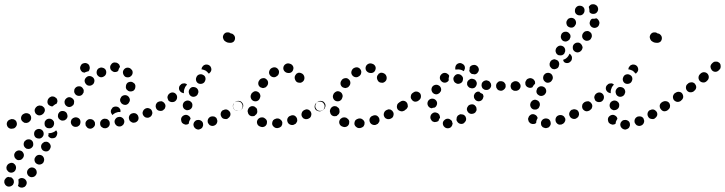

<svg xmlns="http://www.w3.org/2000/svg" viewBox="-38 -575 3402 901"><path d="M48 292Q47 294 46 296Q48 300 52 302Q56 305 60 305Q64 306 69 305Q73 304 77 302Q85 296 87 287Q89 278 83 270Q78 263 69 261Q60 259 52 264V265Q51 265 50 266Q49 267 48 267Q49 271 49 274Q50 283 48 292ZM20 262Q18 259 14 257Q13 257 11 257Q6 257 1 255Q0 256 -2 256Q-4 257 -5 257Q-9 259 -12 263Q-15 266 -17 270Q-18 275 -18 279Q-18 283 -16 287Q-16 288 -15 289Q-11 297 -2 300Q7 302 15 298Q19 296 22 293Q25 289 26 285Q28 281 27 276Q27 272 25 268Q25 268 25 268Q23 264 20 262ZM89 237Q91 247 98 252Q106 258 115 256Q124 255 130 247Q136 239 134 230Q133 221 125 215Q118 210 108 211Q99 213 94 220L93 221Q88 228 89 237ZM36 204Q33 196 25 191Q16 187 8 191Q-1 194 -5 202L-6 203Q-7 207 -8 211Q-8 216 -7 220Q-5 224 -2 227Q1 231 5 233Q13 237 22 234Q31 231 35 222Q39 213 36 204ZM125 182Q128 191 137 195Q145 199 154 196Q163 193 167 185V184Q171 176 168 167Q165 158 157 154Q148 150 139 153Q131 156 127 164L126 165Q122 173 125 182ZM74 150Q72 141 65 135Q57 130 48 131Q39 133 33 140V141Q27 148 29 157Q30 166 38 172Q41 175 45 176Q50 177 54 176Q59 176 63 173Q66 171 69 167Q75 160 74 150ZM156 120Q159 129 167 133Q175 137 184 135Q193 132 197 123Q202 114 199 106Q196 97 187 92Q183 90 179 90Q175 90 170 91Q166 93 163 96Q159 99 157 103Q153 111 156 120ZM118 101Q118 91 112 85Q105 78 95 79Q86 79 80 86H79Q73 93 73 102Q73 111 80 118Q83 121 87 123Q91 124 96 124Q100 124 105 122Q109 120 112 117Q119 110 118 101ZM167 53Q167 43 161 37Q154 30 145 30Q136 30 129 36L128 37Q122 43 122 53Q122 62 128 69Q135 75 144 75Q153 76 160 69Q167 62 167 53ZM188 63Q190 66 192 68Q195 70 198 72Q202 74 206 74Q211 74 215 73Q219 72 223 69Q226 66 228 62V61Q231 55 231 48Q230 42 225 36V37Q219 43 211 46Q202 50 193 50Q191 50 189 50Q190 51 190 53Q190 58 188 63ZM39 16Q43 8 40 -1Q39 -5 36 -9Q33 -12 29 -14Q25 -16 20 -16Q16 -17 12 -15L9 -14Q0 -11 -4 -3Q-8 5 -5 14Q-2 23 6 27Q14 31 23 28H26Q34 25 39 16ZM401 22Q408 16 408 7Q408 2 407 -2Q405 -6 402 -9Q399 -13 395 -14Q391 -16 387 -16H386Q377 -17 370 -10Q363 -4 363 5Q363 10 364 14Q366 18 369 21Q372 25 376 27Q380 28 384 29H385Q394 29 401 22ZM214 13Q216 9 216 4Q216 0 215 -4Q213 -8 210 -11Q203 -18 194 -18Q184 -18 178 -12L177 -11Q174 -8 172 -4Q171 0 171 5Q171 9 172 13Q174 18 177 21Q180 24 185 26Q189 27 193 27Q198 27 202 26Q206 24 209 21L210 20Q213 17 214 13ZM472 19Q478 12 477 3Q477 -2 475 -6Q473 -10 469 -13Q466 -16 462 -17Q458 -18 453 -18H452Q443 -17 437 -10Q431 -3 432 6Q432 11 434 15Q436 19 439 21Q443 24 447 26Q451 27 456 27Q466 26 472 19ZM321 20Q326 20 329 17Q333 15 336 11Q338 8 339 3Q341 -6 337 -14Q332 -22 322 -24Q317 -25 313 -24Q309 -23 305 -21Q301 -18 298 -15Q296 -11 295 -7Q293 2 298 10Q303 18 312 20H313Q317 21 321 20ZM536 14Q539 12 542 8Q544 4 545 0Q546 -5 545 -9Q543 -18 535 -23Q528 -28 519 -26H518Q513 -25 510 -23Q506 -20 504 -17Q501 -13 500 -9Q499 -4 500 0Q502 9 510 15Q518 20 527 18H528Q532 17 536 14ZM107 -14Q110 -23 106 -32Q104 -36 101 -39Q98 -41 93 -43Q89 -44 85 -44Q80 -44 76 -42L74 -41Q65 -37 62 -28Q59 -19 63 -11Q65 -7 69 -4Q72 -1 76 1Q81 2 85 2Q89 2 93 0L96 -1Q104 -6 107 -14ZM610 -11Q614 -20 611 -28Q610 -33 607 -36Q604 -40 600 -42Q596 -44 592 -44Q587 -45 583 -43H582Q573 -40 569 -32Q565 -24 568 -15Q569 -11 572 -7Q575 -4 579 -2Q582 0 587 1Q591 1 596 0Q605 -3 610 -11ZM264 -10Q260 -9 255 -9Q251 -9 247 -11Q243 -13 240 -16L239 -17Q236 -20 235 -24Q233 -29 234 -33Q234 -38 236 -42Q238 -46 241 -49Q248 -55 257 -54Q266 -54 273 -47Q277 -42 278 -36Q280 -30 278 -24Q276 -22 275 -19Q274 -18 274 -17Q273 -16 272 -15Q268 -12 264 -10ZM670 -29Q674 -33 675 -37Q677 -41 677 -45Q677 -50 675 -54Q672 -63 663 -66Q654 -70 646 -66H645Q641 -64 638 -61Q635 -58 633 -53Q631 -49 631 -45Q631 -40 633 -36Q637 -28 645 -24Q654 -21 663 -24V-25Q667 -26 670 -29ZM172 -53Q174 -62 169 -70Q166 -73 162 -76Q159 -79 154 -79Q150 -80 146 -80Q141 -79 137 -77L135 -75Q131 -73 129 -69Q126 -65 125 -61Q124 -57 125 -52Q126 -48 128 -44Q131 -40 134 -38Q138 -35 142 -34Q147 -33 151 -34Q156 -35 159 -37L162 -39Q169 -44 172 -53ZM484 -44Q482 -48 482 -52Q482 -57 484 -61Q486 -65 489 -68V-69Q496 -75 505 -75Q515 -75 521 -69Q525 -65 527 -60Q528 -55 527 -49Q521 -50 514 -49L513 -48Q505 -47 498 -42Q493 -39 490 -35Q490 -36 489 -36Q489 -36 489 -36Q486 -40 484 -44ZM734 -65Q736 -69 737 -73Q738 -77 737 -82Q736 -86 733 -90Q728 -98 719 -99Q710 -101 702 -95Q698 -93 696 -89Q693 -85 693 -81Q692 -76 693 -72Q694 -68 696 -64Q702 -56 711 -55Q720 -53 728 -58V-59Q732 -61 734 -65ZM309 -89Q310 -93 310 -98Q310 -102 308 -106Q306 -110 302 -113Q295 -119 286 -119Q277 -118 271 -111L270 -110Q267 -107 266 -103Q264 -98 265 -94Q265 -90 267 -86Q269 -82 272 -79Q280 -72 289 -73Q298 -74 304 -81H305Q308 -85 309 -89ZM185 -101Q186 -110 193 -116L195 -118Q199 -120 203 -122Q207 -123 212 -122Q216 -122 220 -119Q224 -117 227 -114Q230 -110 231 -105Q232 -100 231 -96Q230 -94 229 -92V-91Q228 -89 227 -88Q225 -87 222 -86Q215 -82 209 -76Q203 -75 198 -78Q193 -80 189 -84Q183 -92 185 -101ZM526 -110Q525 -106 526 -101Q527 -97 530 -93Q532 -89 536 -87Q543 -82 553 -83Q562 -85 567 -93V-94Q570 -97 571 -102Q572 -106 571 -110Q570 -115 567 -119Q565 -122 561 -125Q553 -130 544 -128Q535 -126 530 -119V-118Q527 -114 526 -110ZM354 -140Q355 -144 355 -149Q355 -153 353 -157Q351 -161 348 -164Q341 -171 332 -170Q323 -170 316 -163Q313 -160 311 -155Q310 -151 310 -147Q310 -142 312 -138Q314 -134 317 -131Q324 -125 333 -125Q342 -125 349 -132V-133Q352 -136 354 -140ZM553 -162Q552 -166 553 -171V-172Q554 -181 561 -187Q569 -192 578 -191Q582 -191 586 -188Q590 -186 593 -183Q596 -179 597 -175Q598 -170 597 -166V-165Q596 -156 589 -150Q581 -145 572 -146Q571 -146 570 -146Q569 -146 568 -147Q566 -148 565 -148Q562 -149 561 -151Q559 -152 557 -154Q554 -158 553 -162ZM405 -194Q406 -203 400 -210Q393 -217 384 -218Q375 -219 368 -213L367 -212Q360 -206 359 -197Q359 -188 365 -181Q368 -177 372 -175Q376 -173 380 -173Q384 -172 389 -174Q393 -175 396 -178H397Q404 -184 405 -194ZM543 -222Q538 -230 539 -239Q541 -248 549 -254Q557 -259 566 -257Q575 -255 580 -247H581Q586 -239 584 -230Q582 -221 574 -216Q573 -215 572 -214Q572 -214 571 -214Q567 -213 564 -212Q563 -212 562 -212Q556 -212 551 -214Q546 -217 543 -222ZM460 -230Q462 -239 458 -247Q453 -255 444 -257Q435 -260 427 -255H426Q418 -250 416 -241Q414 -232 418 -224Q423 -216 432 -213Q441 -211 449 -216Q458 -221 460 -230ZM339 -250Q336 -258 341 -267Q345 -276 354 -278Q363 -281 371 -277Q380 -273 382 -264Q385 -255 381 -247V-246Q380 -244 379 -243Q378 -241 376 -240Q372 -240 368 -238Q363 -237 359 -234Q357 -234 355 -235Q352 -235 350 -236Q342 -241 339 -250ZM505 -237H504Q495 -236 488 -242Q480 -247 479 -257Q478 -266 484 -273Q489 -281 499 -282Q504 -282 508 -281Q512 -280 516 -277Q519 -275 522 -271Q524 -267 525 -262Q525 -262 525 -262Q525 -261 525 -261Q525 -261 525 -261Q519 -253 517 -244Q517 -243 517 -243Q515 -241 512 -239Q508 -238 505 -237Z M903 30Q907 28 910 25Q913 21 914 17Q916 13 915 8Q915 -1 908 -7Q900 -13 891 -12H890Q886 -12 882 -10Q878 -8 875 -4Q872 -1 871 3Q869 8 870 12Q871 21 878 27Q885 33 894 33H895Q899 32 903 30ZM980 2Q984 -7 980 -15Q979 -20 976 -23Q972 -26 968 -28Q964 -29 960 -29Q955 -29 951 -28L950 -27Q942 -24 938 -15Q935 -7 938 2Q940 6 943 9Q946 13 950 14Q954 16 959 16Q963 16 968 14Q977 10 980 2ZM833 10Q828 9 824 7Q820 5 817 2Q814 -2 813 -6Q813 -6 813 -7Q810 -16 814 -24Q819 -32 828 -35Q837 -38 845 -33Q853 -29 856 -20Q856 -20 856 -20Q856 -19 856 -18Q856 -18 856 -17Q852 -11 849 -3Q848 1 848 5Q846 6 845 7Q843 8 841 9Q837 10 833 10ZM1043 -34Q1045 -43 1040 -51Q1037 -54 1034 -57Q1030 -60 1026 -61Q1022 -62 1017 -61Q1013 -60 1009 -58H1008Q1000 -53 998 -44Q996 -35 1001 -27Q1003 -23 1007 -20Q1010 -18 1015 -17Q1019 -16 1024 -16Q1028 -17 1032 -19V-20Q1040 -25 1043 -34ZM1100 -73Q1102 -82 1096 -90Q1094 -94 1090 -96Q1086 -98 1082 -99Q1077 -100 1073 -99Q1069 -98 1065 -95Q1057 -90 1055 -81Q1054 -71 1059 -64Q1062 -60 1065 -58Q1069 -55 1074 -54Q1078 -54 1082 -55Q1087 -56 1090 -58L1091 -59Q1099 -64 1100 -73ZM735 -65Q737 -69 738 -73Q739 -78 738 -82Q737 -87 734 -90Q732 -94 728 -96Q724 -99 720 -100Q715 -100 711 -99Q706 -98 703 -96H702Q699 -93 696 -89Q694 -85 693 -81Q692 -77 693 -72Q694 -68 696 -64Q699 -61 703 -58Q707 -56 711 -55Q715 -54 720 -55Q724 -56 728 -58V-59Q732 -61 735 -65ZM822 -70Q818 -79 821 -88Q824 -97 833 -101Q841 -105 850 -102Q854 -101 857 -98Q861 -95 863 -91Q865 -87 865 -82Q865 -78 864 -74V-73Q861 -66 855 -62Q849 -58 842 -58Q840 -58 838 -58Q837 -58 837 -58Q836 -59 836 -59Q835 -59 835 -59Q826 -62 822 -70ZM793 -116Q794 -125 789 -132Q783 -140 774 -141Q765 -142 757 -136Q753 -133 751 -129Q749 -126 748 -121Q747 -117 749 -112Q750 -108 752 -104Q758 -97 767 -96Q777 -95 784 -100L785 -101Q792 -107 793 -116ZM849 -137Q851 -128 860 -123Q868 -119 877 -122Q886 -125 890 -133V-134Q895 -142 892 -151Q889 -160 881 -164Q872 -168 863 -166Q855 -163 850 -154Q846 -146 849 -137ZM840 -178Q838 -180 835 -182Q831 -183 828 -184Q823 -184 819 -183Q815 -182 811 -179V-178Q803 -173 802 -163Q801 -154 807 -147Q810 -143 814 -141Q818 -139 822 -138Q823 -138 824 -138Q824 -138 825 -138Q825 -143 825 -148Q826 -156 830 -164V-165Q834 -172 840 -178ZM882 -198Q884 -189 892 -184Q900 -180 909 -182Q918 -184 923 -192V-193Q928 -201 926 -210Q924 -219 916 -223Q908 -228 899 -226Q890 -224 885 -216V-215Q880 -207 882 -198ZM910 -259Q912 -263 916 -266V-267Q920 -270 924 -271Q928 -273 932 -272Q937 -272 941 -270Q945 -268 948 -265Q954 -258 954 -248Q953 -239 946 -233V-232Q945 -232 944 -231Q943 -230 941 -230Q941 -230 940 -231Q935 -238 928 -243Q920 -247 912 -249Q910 -249 908 -249Q908 -249 908 -250Q908 -250 908 -251Q908 -255 910 -259ZM1059 -411Q1065 -405 1065 -396Q1065 -387 1059 -380Q1052 -374 1043 -374Q1035 -374 1028 -376Q1021 -379 1015 -384Q1009 -391 1008 -400Q1008 -409 1014 -416Q1020 -423 1029 -423Q1038 -424 1045 -418Q1053 -418 1059 -411Z M1275 23Q1279 21 1282 18Q1284 14 1286 10Q1287 6 1287 1Q1286 -8 1278 -14Q1271 -20 1262 -19H1260Q1255 -18 1251 -16Q1247 -14 1244 -11Q1242 -7 1240 -3Q1239 1 1239 6Q1240 15 1248 21Q1255 27 1264 26H1266Q1271 25 1275 23ZM1203 19Q1211 15 1214 6Q1215 2 1215 -3Q1215 -7 1213 -11Q1211 -15 1207 -18Q1204 -21 1200 -23Q1199 -23 1198 -23Q1194 -25 1189 -24Q1185 -24 1181 -22Q1177 -20 1174 -17Q1171 -14 1169 -9Q1166 -1 1170 8Q1174 16 1183 19Q1184 20 1186 20Q1194 23 1203 19ZM1349 6Q1352 3 1354 -1Q1357 -5 1357 -10Q1357 -14 1356 -18Q1353 -27 1345 -32Q1337 -36 1328 -33L1326 -32Q1317 -30 1312 -21Q1308 -13 1311 -4Q1314 5 1322 9Q1330 13 1339 11L1341 10Q1346 8 1349 6ZM1422 -32Q1425 -41 1421 -49Q1419 -53 1416 -56Q1412 -59 1408 -61Q1404 -62 1399 -62Q1395 -61 1391 -59L1389 -58Q1381 -54 1378 -45Q1375 -36 1379 -28Q1381 -24 1384 -21Q1388 -18 1392 -17Q1396 -15 1401 -16Q1405 -16 1409 -18L1411 -19Q1420 -23 1422 -32ZM1133 -34Q1126 -40 1125 -49Q1125 -51 1124 -52Q1124 -61 1130 -69Q1136 -76 1145 -77Q1149 -77 1154 -76Q1158 -74 1161 -71Q1165 -69 1167 -65Q1169 -61 1169 -56Q1169 -55 1169 -55Q1170 -51 1169 -47Q1168 -43 1166 -40Q1161 -36 1157 -32Q1157 -31 1156 -31Q1155 -31 1153 -30Q1152 -30 1150 -30Q1141 -28 1133 -34ZM1485 -72Q1487 -81 1481 -89Q1479 -93 1475 -95Q1471 -98 1467 -98Q1462 -99 1458 -98Q1454 -97 1450 -95L1448 -93Q1440 -88 1439 -79Q1437 -70 1442 -62Q1445 -58 1449 -56Q1453 -54 1457 -53Q1461 -52 1466 -53Q1470 -54 1474 -56L1476 -58Q1483 -63 1485 -72ZM1074 -55Q1065 -56 1060 -64Q1057 -68 1056 -72Q1055 -76 1056 -81Q1057 -85 1059 -89Q1061 -93 1065 -95L1068 -98Q1076 -103 1085 -101Q1094 -100 1099 -92Q1102 -88 1103 -84Q1104 -80 1103 -75Q1102 -71 1100 -67Q1098 -63 1094 -61L1091 -59Q1083 -53 1074 -55ZM1140 -113Q1143 -105 1152 -101Q1161 -98 1169 -101Q1178 -105 1181 -113L1182 -116Q1186 -124 1182 -133Q1179 -141 1170 -145Q1166 -147 1161 -147Q1157 -147 1153 -145Q1149 -143 1146 -140Q1142 -137 1141 -133L1140 -131Q1136 -122 1140 -113ZM1174 -181Q1175 -172 1183 -166Q1186 -164 1191 -163Q1195 -161 1199 -162Q1204 -163 1208 -165Q1212 -167 1214 -171L1216 -173Q1221 -180 1220 -189Q1219 -198 1211 -204Q1204 -210 1195 -208Q1186 -207 1180 -200L1179 -198Q1173 -191 1174 -181ZM1377 -231Q1369 -235 1360 -233Q1358 -232 1357 -231Q1355 -230 1353 -229Q1353 -229 1353 -229Q1351 -225 1348 -222Q1345 -218 1345 -213Q1344 -209 1346 -204Q1346 -203 1346 -203Q1348 -198 1350 -195Q1353 -191 1357 -189Q1361 -187 1366 -187Q1370 -186 1374 -187Q1383 -190 1388 -198Q1392 -206 1390 -215Q1389 -217 1389 -218Q1386 -227 1377 -231ZM1225 -239Q1223 -230 1229 -222Q1234 -215 1243 -213Q1253 -211 1260 -217L1262 -218Q1270 -224 1271 -233Q1273 -242 1267 -250Q1262 -257 1253 -259Q1244 -260 1236 -255L1234 -254Q1227 -248 1225 -239ZM1302 -274Q1294 -269 1292 -260Q1290 -251 1295 -243Q1301 -235 1310 -233Q1310 -233 1311 -233Q1320 -231 1328 -235Q1336 -240 1338 -249Q1341 -258 1336 -266Q1331 -274 1322 -276Q1320 -277 1319 -277Q1310 -279 1302 -274Z M1661 23Q1665 21 1668 18Q1670 14 1672 10Q1673 6 1673 1Q1672 -8 1664 -14Q1657 -20 1648 -19H1646Q1641 -18 1637 -16Q1633 -14 1630 -11Q1628 -7 1626 -3Q1625 1 1625 6Q1626 15 1634 21Q1641 27 1650 26H1652Q1657 25 1661 23ZM1589 19Q1597 15 1600 6Q1601 2 1601 -3Q1601 -7 1599 -11Q1597 -15 1593 -18Q1590 -21 1586 -23Q1585 -23 1584 -23Q1580 -25 1575 -24Q1571 -24 1567 -22Q1563 -20 1560 -17Q1557 -14 1555 -9Q1552 -1 1556 8Q1560 16 1569 19Q1570 20 1572 20Q1580 23 1589 19ZM1735 6Q1738 3 1740 -1Q1743 -5 1743 -10Q1743 -14 1742 -18Q1739 -27 1731 -32Q1723 -36 1714 -33L1712 -32Q1703 -30 1698 -21Q1694 -13 1697 -4Q1700 5 1708 9Q1716 13 1725 11L1727 10Q1732 8 1735 6ZM1808 -32Q1811 -41 1807 -49Q1805 -53 1802 -56Q1798 -59 1794 -61Q1790 -62 1785 -62Q1781 -61 1777 -59L1775 -58Q1767 -54 1764 -45Q1761 -36 1765 -28Q1767 -24 1770 -21Q1774 -18 1778 -17Q1782 -15 1787 -16Q1791 -16 1795 -18L1797 -19Q1806 -23 1808 -32ZM1519 -34Q1512 -40 1511 -49Q1511 -51 1510 -52Q1510 -61 1516 -69Q1522 -76 1531 -77Q1535 -77 1540 -76Q1544 -74 1547 -71Q1551 -69 1553 -65Q1555 -61 1555 -56Q1555 -55 1555 -55Q1556 -51 1555 -47Q1554 -43 1552 -40Q1547 -36 1543 -32Q1543 -31 1542 -31Q1541 -31 1539 -30Q1538 -30 1536 -30Q1527 -28 1519 -34ZM1871 -72Q1873 -81 1867 -89Q1865 -93 1861 -95Q1857 -98 1853 -98Q1848 -99 1844 -98Q1840 -97 1836 -95L1834 -93Q1826 -88 1825 -79Q1823 -70 1828 -62Q1831 -58 1835 -56Q1839 -54 1843 -53Q1847 -52 1852 -53Q1856 -54 1860 -56L1862 -58Q1869 -63 1871 -72ZM1460 -55Q1451 -56 1446 -64Q1443 -68 1442 -72Q1441 -76 1442 -81Q1443 -85 1445 -89Q1447 -93 1451 -95L1454 -98Q1462 -103 1471 -101Q1480 -100 1485 -92Q1488 -88 1489 -84Q1490 -80 1489 -75Q1488 -71 1486 -67Q1484 -63 1480 -61L1477 -59Q1469 -53 1460 -55ZM1526 -113Q1529 -105 1538 -101Q1547 -98 1555 -101Q1564 -105 1567 -113L1568 -116Q1572 -124 1568 -133Q1565 -141 1556 -145Q1552 -147 1547 -147Q1543 -147 1539 -145Q1535 -143 1532 -140Q1528 -137 1527 -133L1526 -131Q1522 -122 1526 -113ZM1560 -181Q1561 -172 1569 -166Q1572 -164 1577 -163Q1581 -161 1585 -162Q1590 -163 1594 -165Q1598 -167 1600 -171L1602 -173Q1607 -180 1606 -189Q1605 -198 1597 -204Q1590 -210 1581 -208Q1572 -207 1566 -200L1565 -198Q1559 -191 1560 -181ZM1763 -231Q1755 -235 1746 -233Q1744 -232 1743 -231Q1741 -230 1739 -229Q1739 -229 1739 -229Q1737 -225 1734 -222Q1731 -218 1731 -213Q1730 -209 1732 -204Q1732 -203 1732 -203Q1734 -198 1736 -195Q1739 -191 1743 -189Q1747 -187 1752 -187Q1756 -186 1760 -187Q1769 -190 1774 -198Q1778 -206 1776 -215Q1775 -217 1775 -218Q1772 -227 1763 -231ZM1611 -239Q1609 -230 1615 -222Q1620 -215 1629 -213Q1639 -211 1646 -217L1648 -218Q1656 -224 1657 -233Q1659 -242 1653 -250Q1648 -257 1639 -259Q1630 -260 1622 -255L1620 -254Q1613 -248 1611 -239ZM1688 -274Q1680 -269 1678 -260Q1676 -251 1681 -243Q1687 -235 1696 -233Q1696 -233 1697 -233Q1706 -231 1714 -235Q1722 -240 1724 -249Q1727 -258 1722 -266Q1717 -274 1708 -276Q1706 -277 1705 -277Q1696 -279 1688 -274Z M2079 21Q2072 27 2063 27H2062Q2058 27 2054 25Q2050 24 2047 20Q2043 17 2042 13Q2040 9 2040 4Q2040 -5 2047 -11Q2054 -18 2063 -18Q2068 -18 2072 -16Q2076 -14 2079 -11Q2080 -10 2081 -9Q2082 -8 2083 -6Q2084 -2 2085 2Q2085 3 2086 3Q2086 4 2086 5Q2085 14 2079 21ZM2145 -4Q2148 -7 2149 -12Q2150 -16 2149 -21Q2148 -25 2146 -29Q2145 -29 2145 -30Q2144 -31 2143 -32Q2143 -32 2143 -32Q2141 -35 2138 -36Q2135 -38 2131 -38Q2127 -39 2123 -39Q2118 -38 2115 -35H2114Q2110 -33 2108 -29Q2105 -25 2105 -21Q2104 -16 2104 -12Q2105 -8 2108 -4Q2113 4 2122 6Q2131 8 2139 3V2Q2143 0 2145 -4ZM2009 -3Q2005 -2 2001 -2Q1996 -3 1992 -5Q1989 -8 1986 -11V-12Q1980 -19 1982 -29Q1984 -38 1991 -43Q1995 -46 1999 -47Q2003 -48 2008 -47Q2012 -46 2016 -44Q2020 -42 2022 -38H2023Q2025 -34 2026 -30Q2027 -26 2027 -22Q2023 -18 2021 -12Q2020 -10 2020 -8Q2019 -8 2019 -7Q2018 -7 2017 -6Q2014 -4 2009 -3ZM2194 -49V-50Q2197 -53 2198 -57Q2199 -62 2198 -66Q2198 -71 2195 -75Q2193 -78 2190 -81Q2182 -87 2173 -85Q2164 -84 2158 -77V-76Q2152 -69 2153 -60Q2155 -51 2162 -45Q2170 -39 2179 -41Q2188 -42 2194 -49ZM1872 -67Q1875 -71 1876 -75Q1876 -80 1875 -84Q1874 -89 1872 -92Q1867 -100 1857 -102Q1848 -103 1841 -98L1837 -95Q1833 -93 1831 -89Q1829 -85 1828 -81Q1827 -77 1828 -72Q1829 -68 1832 -64Q1837 -56 1846 -55Q1855 -53 1863 -59L1866 -61Q1870 -63 1872 -67ZM1973 -75Q1967 -83 1968 -92Q1969 -101 1976 -107Q1984 -113 1993 -112Q2002 -111 2008 -104Q2014 -97 2013 -88V-87Q2012 -82 2009 -77Q2006 -72 2001 -70Q1997 -69 1993 -69Q1991 -68 1989 -67Q1989 -67 1989 -67Q1989 -67 1988 -67Q1979 -68 1973 -75ZM1934 -111Q1937 -115 1937 -119Q1938 -124 1937 -128Q1936 -133 1934 -136Q1931 -140 1927 -142Q1923 -145 1919 -145Q1915 -146 1910 -145Q1906 -144 1902 -141L1899 -139Q1891 -134 1890 -124Q1888 -115 1894 -108Q1899 -100 1908 -98Q1917 -97 1925 -102L1928 -105Q1932 -107 1934 -111ZM2229 -115V-116Q2231 -120 2231 -124Q2230 -129 2228 -133Q2226 -134 2225 -135Q2216 -138 2211 -145Q2210 -145 2209 -145Q2202 -146 2196 -142Q2189 -137 2187 -130Q2185 -126 2186 -121Q2186 -117 2188 -113Q2190 -109 2193 -106Q2196 -103 2201 -101Q2209 -98 2218 -102Q2226 -106 2229 -115ZM1988 -148Q1985 -156 1989 -165Q1993 -173 2002 -176Q2011 -179 2019 -175Q2028 -171 2031 -162Q2034 -154 2030 -145H2029Q2026 -138 2019 -135Q2012 -131 2004 -133Q2003 -133 2002 -134Q2001 -134 2001 -134Q2000 -134 1999 -135Q1991 -139 1988 -148ZM2389 -150Q2393 -152 2397 -155Q2400 -158 2401 -162Q2403 -167 2403 -171Q2403 -180 2397 -187Q2390 -193 2381 -194H2380Q2376 -194 2372 -192Q2368 -190 2364 -187Q2361 -184 2360 -180Q2358 -175 2358 -171Q2358 -167 2360 -162Q2361 -158 2364 -155Q2368 -152 2372 -150Q2376 -149 2380 -149H2381Q2385 -148 2389 -150ZM2328 -156Q2335 -162 2335 -171Q2335 -176 2334 -180Q2332 -184 2329 -187Q2326 -191 2322 -192Q2318 -194 2313 -194Q2303 -195 2297 -188Q2290 -182 2290 -172Q2290 -168 2291 -164Q2293 -160 2296 -156Q2299 -153 2303 -151Q2307 -150 2312 -149Q2321 -149 2328 -156ZM2259 -158Q2266 -164 2267 -173Q2267 -178 2266 -182Q2264 -186 2261 -190Q2259 -193 2255 -195Q2251 -197 2246 -198Q2236 -198 2229 -192Q2222 -186 2222 -177Q2221 -172 2223 -168Q2224 -164 2227 -160Q2230 -157 2234 -155Q2238 -153 2242 -153H2243Q2252 -152 2259 -158ZM2190 -164Q2197 -170 2199 -179Q2200 -183 2199 -188Q2198 -192 2195 -196Q2193 -200 2189 -202Q2185 -204 2181 -205H2180Q2171 -207 2164 -201Q2156 -196 2154 -187Q2154 -182 2154 -178Q2155 -174 2158 -170Q2161 -166 2164 -164Q2168 -162 2173 -161Q2182 -159 2190 -164ZM2116 -182Q2107 -180 2100 -186H2099Q2092 -191 2090 -201Q2088 -210 2094 -217Q2099 -225 2108 -227Q2118 -228 2125 -223Q2131 -219 2134 -212Q2136 -206 2134 -199Q2134 -197 2133 -195Q2133 -194 2132 -193Q2132 -192 2131 -191Q2126 -184 2116 -182ZM2065 -194Q2058 -187 2049 -187Q2040 -187 2033 -194Q2026 -201 2026 -210Q2026 -219 2033 -226Q2040 -233 2049 -233Q2058 -233 2065 -226Q2067 -225 2068 -223Q2069 -221 2070 -219Q2069 -217 2069 -215Q2066 -206 2068 -198Q2067 -197 2066 -196Q2066 -195 2065 -194ZM2173 -230Q2170 -233 2167 -236Q2165 -239 2164 -243Q2166 -248 2166 -254Q2166 -256 2166 -258Q2167 -259 2167 -260Q2168 -261 2168 -262Q2174 -269 2183 -270Q2192 -272 2200 -266Q2207 -261 2209 -251Q2210 -242 2204 -235Q2202 -231 2198 -229Q2195 -227 2190 -226Q2187 -227 2184 -227Q2180 -228 2176 -228Q2175 -228 2175 -229Q2174 -229 2173 -230ZM2101 -267Q2105 -275 2114 -278Q2123 -281 2131 -276Q2140 -272 2143 -263Q2144 -259 2144 -255Q2143 -250 2141 -246Q2141 -245 2140 -244Q2139 -242 2138 -241Q2131 -246 2123 -248Q2114 -250 2105 -249Q2102 -248 2100 -248Q2100 -248 2100 -249Q2100 -249 2099 -249Q2097 -258 2101 -267Z M2536 23Q2539 21 2542 17Q2545 13 2546 9Q2547 5 2546 0Q2545 -9 2538 -15Q2530 -20 2521 -19H2520Q2510 -17 2505 -10Q2499 -2 2501 7Q2501 11 2503 15Q2506 19 2509 22Q2513 24 2517 25Q2522 27 2526 26H2527Q2532 25 2536 23ZM2612 -3Q2617 -11 2614 -20Q2612 -24 2609 -28Q2606 -31 2602 -33Q2598 -35 2594 -35Q2589 -36 2585 -34H2584Q2575 -31 2571 -23Q2567 -14 2570 -5Q2571 -1 2574 2Q2577 6 2581 8Q2585 10 2589 10Q2594 10 2598 9L2599 8Q2608 5 2612 -3ZM2463 7Q2459 7 2454 5Q2450 4 2447 0Q2444 -3 2442 -7Q2442 -8 2442 -9Q2440 -13 2440 -18Q2441 -22 2443 -26Q2444 -30 2448 -33Q2451 -36 2455 -38Q2464 -41 2472 -37Q2481 -33 2484 -24Q2484 -24 2484 -24Q2485 -23 2485 -22Q2485 -22 2485 -21Q2481 -14 2479 -7Q2478 -3 2478 2Q2476 3 2475 4Q2473 5 2472 6Q2467 7 2463 7ZM2674 -25Q2677 -29 2678 -33Q2680 -37 2679 -42Q2679 -46 2677 -50Q2673 -59 2664 -61Q2655 -64 2647 -60H2645Q2637 -55 2634 -46Q2631 -38 2636 -29Q2640 -21 2649 -18Q2658 -15 2666 -19L2667 -20Q2671 -22 2674 -25ZM2739 -72Q2741 -81 2735 -89Q2733 -93 2729 -95Q2725 -98 2721 -98Q2716 -99 2712 -98Q2708 -97 2704 -95L2703 -94Q2699 -91 2697 -88Q2694 -84 2694 -79Q2693 -75 2694 -71Q2695 -66 2697 -63Q2703 -55 2712 -53Q2721 -52 2729 -57L2730 -58Q2737 -63 2739 -72ZM2452 -74Q2448 -83 2452 -92V-93Q2456 -101 2464 -105Q2473 -109 2481 -105Q2490 -102 2494 -93Q2497 -85 2494 -76L2493 -75Q2492 -71 2489 -67Q2485 -64 2481 -62Q2479 -61 2477 -61Q2474 -61 2472 -61Q2469 -61 2467 -61Q2466 -62 2465 -62Q2465 -62 2464 -62Q2455 -66 2452 -74ZM2479 -148Q2479 -144 2480 -140Q2482 -135 2485 -132Q2488 -129 2492 -127Q2500 -123 2509 -126Q2518 -129 2522 -137L2523 -138Q2527 -146 2524 -155Q2521 -164 2512 -168Q2508 -170 2504 -170Q2499 -171 2495 -169Q2491 -168 2488 -165Q2484 -162 2482 -158V-157Q2480 -153 2479 -148ZM2398 -155Q2405 -162 2405 -171Q2405 -176 2403 -180Q2401 -184 2398 -187Q2395 -190 2391 -192Q2387 -194 2382 -194L2381 -193Q2372 -193 2365 -187Q2358 -180 2359 -171Q2359 -166 2360 -162Q2362 -158 2365 -155Q2368 -152 2373 -150Q2377 -148 2381 -149H2382Q2392 -149 2398 -155ZM2472 -181Q2472 -182 2473 -182Q2473 -185 2473 -188Q2473 -191 2472 -194Q2468 -202 2460 -206Q2451 -210 2443 -207L2441 -206Q2437 -205 2434 -202Q2431 -198 2429 -194Q2427 -190 2427 -186Q2427 -181 2428 -177Q2432 -168 2440 -165Q2449 -161 2457 -164L2459 -165Q2459 -165 2460 -165Q2460 -165 2461 -166Q2461 -166 2461 -167L2462 -168Q2466 -176 2472 -181ZM2512 -202Q2515 -194 2523 -189Q2531 -185 2540 -188Q2549 -191 2553 -200L2554 -201Q2558 -209 2555 -218Q2552 -227 2544 -231Q2535 -235 2526 -232Q2518 -229 2513 -221V-220Q2509 -211 2512 -202ZM2541 -274Q2541 -269 2542 -265Q2544 -261 2547 -258Q2550 -254 2554 -252Q2558 -251 2562 -250Q2567 -250 2571 -252Q2575 -253 2579 -256Q2582 -259 2584 -263V-265Q2588 -273 2585 -282Q2582 -291 2573 -294Q2569 -296 2565 -297Q2560 -297 2556 -295Q2552 -294 2549 -291Q2545 -288 2544 -284L2543 -282Q2541 -278 2541 -274ZM2624 -306Q2630 -312 2633 -320L2634 -321Q2634 -322 2634 -323Q2636 -322 2638 -321Q2639 -319 2640 -318Q2647 -311 2646 -302Q2646 -292 2639 -286L2638 -285Q2632 -279 2623 -279Q2614 -279 2608 -285Q2607 -287 2606 -290Q2605 -292 2604 -294Q2607 -295 2609 -296Q2618 -299 2624 -306ZM2571 -328Q2574 -320 2583 -316Q2587 -315 2592 -315Q2596 -315 2600 -316Q2604 -318 2608 -321Q2611 -324 2612 -329L2613 -330Q2616 -338 2613 -347Q2609 -356 2601 -359Q2596 -361 2592 -361Q2588 -361 2583 -359Q2579 -357 2576 -354Q2573 -351 2571 -347V-346Q2567 -337 2571 -328ZM2694 -345Q2696 -349 2696 -354Q2695 -358 2693 -362Q2691 -366 2688 -369Q2681 -376 2672 -375Q2663 -375 2656 -368L2655 -367Q2649 -360 2650 -350Q2650 -341 2657 -335Q2664 -329 2673 -329Q2683 -330 2689 -337L2690 -338Q2693 -341 2694 -345ZM2596 -393Q2600 -384 2609 -381Q2613 -380 2618 -380Q2622 -381 2626 -383Q2630 -385 2633 -388Q2636 -391 2637 -396L2638 -397Q2641 -406 2637 -414Q2632 -422 2624 -425Q2619 -427 2615 -426Q2610 -426 2606 -424Q2602 -422 2599 -419Q2597 -415 2595 -411V-410Q2592 -401 2596 -393ZM2739 -411Q2738 -420 2730 -425Q2723 -431 2714 -429Q2704 -428 2699 -420L2698 -419Q2693 -412 2694 -402Q2696 -393 2703 -388Q2711 -382 2720 -384Q2729 -385 2735 -393V-394Q2741 -402 2739 -411ZM2773 -476Q2769 -485 2761 -489Q2760 -489 2760 -489Q2760 -489 2759 -489Q2754 -487 2749 -487Q2745 -487 2741 -487Q2738 -486 2735 -483Q2733 -480 2731 -476V-475Q2727 -466 2731 -458Q2735 -449 2743 -446Q2752 -442 2761 -446Q2769 -449 2773 -458V-459Q2777 -468 2773 -476ZM2621 -461Q2623 -452 2632 -448Q2640 -444 2649 -446Q2658 -449 2662 -458L2663 -459Q2667 -467 2664 -476Q2661 -485 2653 -489Q2644 -493 2636 -490Q2627 -488 2623 -479L2622 -478Q2618 -470 2621 -461ZM2660 -526Q2659 -517 2665 -510Q2672 -503 2681 -503Q2690 -502 2697 -508L2698 -509Q2705 -516 2705 -525Q2706 -534 2700 -541Q2693 -548 2684 -548Q2675 -549 2668 -543L2667 -542Q2660 -535 2660 -526ZM2743 -555Q2753 -556 2760 -550Q2761 -550 2762 -549Q2768 -543 2769 -533Q2769 -524 2763 -517Q2757 -510 2748 -510Q2738 -509 2731 -515Q2731 -516 2731 -516Q2730 -517 2729 -517Q2728 -518 2728 -519Q2728 -522 2728 -524Q2728 -533 2725 -542Q2725 -542 2725 -542Q2726 -544 2726 -545Q2727 -546 2728 -547Q2734 -555 2743 -555Z M2906 30Q2910 28 2913 25Q2916 21 2917 17Q2919 13 2918 8Q2918 -1 2911 -7Q2903 -13 2894 -12H2893Q2889 -12 2885 -10Q2881 -8 2878 -4Q2875 -1 2874 3Q2872 8 2873 12Q2874 21 2881 27Q2888 33 2897 33H2898Q2902 32 2906 30ZM2983 2Q2987 -7 2983 -15Q2982 -20 2979 -23Q2975 -26 2971 -28Q2967 -29 2963 -29Q2958 -29 2954 -28L2953 -27Q2945 -24 2941 -15Q2938 -7 2941 2Q2943 6 2946 9Q2949 13 2953 14Q2957 16 2962 16Q2966 16 2971 14Q2980 10 2983 2ZM2836 10Q2831 9 2827 7Q2823 5 2820 2Q2817 -2 2816 -6Q2816 -6 2816 -7Q2813 -16 2817 -24Q2822 -32 2831 -35Q2840 -38 2848 -33Q2856 -29 2859 -20Q2859 -20 2859 -20Q2859 -19 2859 -18Q2859 -18 2859 -17Q2855 -11 2852 -3Q2851 1 2851 5Q2849 6 2848 7Q2846 8 2844 9Q2840 10 2836 10ZM3046 -34Q3048 -43 3043 -51Q3040 -54 3037 -57Q3033 -60 3029 -61Q3025 -62 3020 -61Q3016 -60 3012 -58H3011Q3003 -53 3001 -44Q2999 -35 3004 -27Q3006 -23 3010 -20Q3013 -18 3018 -17Q3022 -16 3027 -16Q3031 -17 3035 -19V-20Q3043 -25 3046 -34ZM3103 -73Q3105 -82 3099 -90Q3097 -94 3093 -96Q3089 -98 3085 -99Q3080 -100 3076 -99Q3072 -98 3068 -95Q3060 -90 3058 -81Q3057 -71 3062 -64Q3065 -60 3068 -58Q3072 -55 3077 -54Q3081 -54 3085 -55Q3090 -56 3093 -58L3094 -59Q3102 -64 3103 -73ZM2738 -65Q2740 -69 2741 -73Q2742 -78 2741 -82Q2740 -87 2737 -90Q2735 -94 2731 -96Q2727 -99 2723 -100Q2718 -100 2714 -99Q2709 -98 2706 -96H2705Q2702 -93 2699 -89Q2697 -85 2696 -81Q2695 -77 2696 -72Q2697 -68 2699 -64Q2702 -61 2706 -58Q2710 -56 2714 -55Q2718 -54 2723 -55Q2727 -56 2731 -58V-59Q2735 -61 2738 -65ZM2825 -70Q2821 -79 2824 -88Q2827 -97 2836 -101Q2844 -105 2853 -102Q2857 -101 2860 -98Q2864 -95 2866 -91Q2868 -87 2868 -82Q2868 -78 2867 -74V-73Q2864 -66 2858 -62Q2852 -58 2845 -58Q2843 -58 2841 -58Q2840 -58 2840 -58Q2839 -59 2839 -59Q2838 -59 2838 -59Q2829 -62 2825 -70ZM2796 -116Q2797 -125 2792 -132Q2786 -140 2777 -141Q2768 -142 2760 -136Q2756 -133 2754 -129Q2752 -126 2751 -121Q2750 -117 2752 -112Q2753 -108 2755 -104Q2761 -97 2770 -96Q2780 -95 2787 -100L2788 -101Q2795 -107 2796 -116ZM2852 -137Q2854 -128 2863 -123Q2871 -119 2880 -122Q2889 -125 2893 -133V-134Q2898 -142 2895 -151Q2892 -160 2884 -164Q2875 -168 2866 -166Q2858 -163 2853 -154Q2849 -146 2852 -137ZM2843 -178Q2841 -180 2838 -182Q2834 -183 2831 -184Q2826 -184 2822 -183Q2818 -182 2814 -179V-178Q2806 -173 2805 -163Q2804 -154 2810 -147Q2813 -143 2817 -141Q2821 -139 2825 -138Q2826 -138 2827 -138Q2827 -138 2828 -138Q2828 -143 2828 -148Q2829 -156 2833 -164V-165Q2837 -172 2843 -178ZM2885 -198Q2887 -189 2895 -184Q2903 -180 2912 -182Q2921 -184 2926 -192V-193Q2931 -201 2929 -210Q2927 -219 2919 -223Q2911 -228 2902 -226Q2893 -224 2888 -216V-215Q2883 -207 2885 -198ZM2913 -259Q2915 -263 2919 -266V-267Q2923 -270 2927 -271Q2931 -273 2935 -272Q2940 -272 2944 -270Q2948 -268 2951 -265Q2957 -258 2957 -248Q2956 -239 2949 -233V-232Q2948 -232 2947 -231Q2946 -230 2944 -230Q2944 -230 2943 -231Q2938 -238 2931 -243Q2923 -247 2915 -249Q2913 -249 2911 -249Q2911 -249 2911 -250Q2911 -250 2911 -251Q2911 -255 2913 -259ZM3062 -411Q3068 -405 3068 -396Q3068 -387 3062 -380Q3055 -374 3046 -374Q3038 -374 3031 -376Q3024 -379 3018 -384Q3012 -391 3011 -400Q3011 -409 3017 -416Q3023 -423 3032 -423Q3041 -424 3048 -418Q3056 -418 3062 -411Z M3103 -66Q3106 -70 3106 -74Q3107 -79 3106 -83Q3105 -87 3103 -91Q3097 -99 3088 -100Q3079 -102 3071 -96L3068 -94Q3064 -91 3062 -88Q3060 -84 3059 -79Q3058 -75 3059 -71Q3060 -66 3063 -63Q3068 -55 3077 -53Q3086 -52 3094 -57L3097 -60Q3101 -62 3103 -66ZM3168 -118Q3169 -127 3164 -135Q3159 -143 3149 -144Q3140 -145 3133 -140L3129 -138Q3122 -132 3120 -123Q3119 -114 3124 -106Q3130 -99 3139 -97Q3148 -96 3156 -101L3159 -104Q3166 -109 3168 -118ZM3229 -163Q3230 -173 3224 -180Q3222 -184 3218 -186Q3214 -188 3210 -189Q3205 -189 3201 -188Q3196 -187 3193 -185L3190 -182Q3182 -177 3181 -167Q3180 -158 3185 -151Q3191 -143 3200 -142Q3209 -141 3217 -146L3220 -149Q3227 -154 3229 -163ZM3288 -211Q3289 -220 3283 -228Q3277 -235 3268 -236Q3259 -237 3251 -231L3248 -228Q3241 -222 3240 -213Q3239 -204 3245 -196Q3251 -189 3261 -188Q3270 -187 3277 -193L3280 -196Q3287 -202 3288 -211ZM3343 -255Q3344 -259 3344 -264Q3344 -268 3343 -272Q3341 -277 3338 -280Q3334 -283 3330 -285Q3326 -286 3322 -286Q3317 -286 3313 -285Q3309 -283 3306 -280L3303 -277Q3296 -270 3296 -261Q3297 -252 3303 -245Q3310 -238 3319 -238Q3328 -238 3335 -245L3338 -248Q3341 -251 3343 -255Z"/></svg>

Font: FRB American Cursive Dotted Extrabold
Style: Bold Italic
Weight: 800
Italic angle: -25°
Version: Version 2.0;Modular Font Editor K font №1